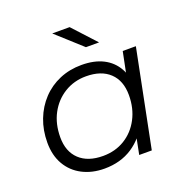

<svg xmlns="http://www.w3.org/2000/svg" viewBox="-131 -850 940 975"><g transform="rotate(-20 339.0 -363.0)"><path d="M271 5Q204 5 152 -22Q100 -49 71 -99Q42 -149 42 -218Q42 -285 64 -342Q86 -399 126 -441.5Q166 -484 220.5 -507Q275 -530 339 -530Q408 -530 456 -505.5Q504 -481 530 -434.5Q556 -388 556 -322Q556 -227 521 -153Q486 -79 422 -37Q358 5 271 5ZM286 -58Q352 -58 403.5 -89.5Q455 -121 484.5 -177Q514 -233 514 -304Q514 -382 468.5 -425Q423 -468 341 -468Q276 -468 224 -436Q172 -404 142.5 -348.5Q113 -293 113 -221Q113 -144 158.5 -101Q204 -58 286 -58ZM459 0 489 -151 519 -257 529 -367 561 -525H632L527 0ZM392 -607 255 -731H349L463 -607Z"/></g></svg>

Font: MOST Montserrat
Style: Italic
Weight: 400
Italic angle: -11.3°
Designer: Julieta Ulanovsky
Foundry: Julieta Ulanovsky
Version: Version 8.000;March 11, 2024;FontCreator 15.0.0.2926 64-bit